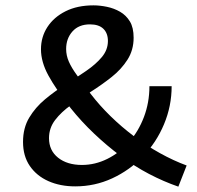

<svg xmlns="http://www.w3.org/2000/svg" viewBox="-20 -689 734 717"><path d="M261 7Q205 7 161 -12.5Q117 -32 91.5 -69Q66 -106 66 -159Q66 -211 89 -249.5Q112 -288 148 -318Q184 -348 224.5 -373.5Q265 -399 301.5 -424Q338 -449 360.5 -476Q383 -503 383 -536Q383 -565 366 -581.5Q349 -598 316 -598Q274 -598 250.5 -571.5Q227 -545 227 -506Q227 -482 237 -459Q247 -436 267.5 -408Q288 -380 319 -338Q352 -295 393 -255Q434 -215 480.5 -180Q527 -145 577.5 -117Q628 -89 677 -71L646 8Q591 -11 536.5 -39.5Q482 -68 430.5 -106.5Q379 -145 331.5 -190Q284 -235 244 -285Q188 -357 160.5 -407.5Q133 -458 133 -505Q133 -551 157 -588Q181 -625 225 -647Q269 -669 329 -669Q353 -669 379.5 -663.5Q406 -658 428.5 -645Q451 -632 465 -609Q479 -586 479 -548Q479 -502 456 -466Q433 -430 397 -401.5Q361 -373 321 -347.5Q281 -322 245 -296.5Q209 -271 186 -241Q163 -211 163 -173Q163 -127 197 -100Q231 -73 286 -73Q335 -73 380.5 -95.5Q426 -118 461.5 -158Q497 -198 517.5 -252Q538 -306 538 -367H621Q621 -293 592.5 -225Q564 -157 514 -105Q464 -53 399 -23Q334 7 261 7Z"/></svg>

Font: Ysabeau Office SemiBold
Style: Regular
Weight: 600
Designer: Christian Thalmann (Catharsis Fonts)
Version: Version 2.001;gftools[0.9.30]; featfreeze: tnum,lnum,ss02